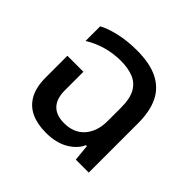

<svg xmlns="http://www.w3.org/2000/svg" viewBox="-140 -720 890 890"><g transform="rotate(45 305.0 -274.5)"><path d="M260 10Q204 10 163.5 -9Q123 -28 101 -68Q79 -108 79 -172V-313H184V-190Q184 -137 210.5 -109Q237 -81 289 -81Q353 -81 389 -122Q425 -163 425 -232V-318Q425 -378 406.5 -411Q388 -444 353.5 -458Q319 -472 271 -472Q222 -472 176 -459Q130 -446 90 -421V-517Q120 -534 173 -546.5Q226 -559 289 -559Q375 -559 428.5 -532Q482 -505 507 -453Q532 -401 532 -324V0H447L439 -81H433Q416 -42 371.5 -16Q327 10 260 10Z"/></g></svg>

Font: Noto Sans Thai Medium
Style: Regular
Weight: 500
Designer: Monotype Design Team
Foundry: Monotype Imaging Inc.
Version: Version 2.001